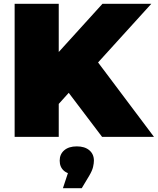

<svg xmlns="http://www.w3.org/2000/svg" viewBox="-20 -720 830 1010"><path d="M268 -150 255 -409 519 -700H776L480 -374L349 -240ZM57 0V-700H289V0ZM517 0 311 -272 464 -434 790 0ZM311 270 359 125 384 198Q339 198 316.5 178.5Q294 159 294 125Q294 91 318 70.5Q342 50 384 50Q426 50 450 70.5Q474 91 474 125Q474 139 469.5 158.5Q465 178 449 205L410 270Z"/></svg>

Font: MOST Montserrat Black
Style: Regular
Weight: 900
Designer: Julieta Ulanovsky
Foundry: Julieta Ulanovsky
Version: Version 8.000;March 11, 2024;FontCreator 15.0.0.2926 64-bit